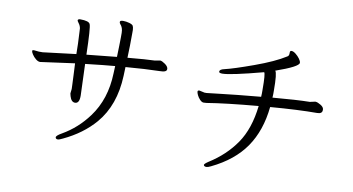

<svg xmlns="http://www.w3.org/2000/svg" viewBox="-77 -926 2153 1172"><g transform="rotate(10 1000.0 -340.0)"><path d="M830 -530 864 -536H866Q877 -535 895.5 -522Q914 -509 916 -495V-491Q916 -472 874 -472Q784 -470 663 -460Q661 -424 661 -405Q654 -222 555 -106Q480 -19 363 36Q341 47 332.5 47Q324 47 321 43Q318 39 318 36Q318 25 352 6Q444 -47 509 -135Q593 -248 598 -409Q598 -425 600 -455Q537 -450 417 -436L424 -242V-238Q424 -192 397 -192Q374 -192 364 -226Q361 -239 360 -242V-245L363 -271Q363 -276 362 -298.5Q361 -321 359.5 -355.5Q358 -390 356 -429L144 -400Q131 -400 117 -411.5Q103 -423 94 -437Q85 -451 85 -457Q85 -463 88.5 -463.5Q92 -464 96 -464L126 -461H149L354 -486Q354 -543 349 -628L348 -645Q345 -661 335.5 -673.5Q326 -686 326 -690V-692Q329 -699 341 -699Q395 -699 402 -680Q411 -661 415 -493L601 -512Q602 -546 603 -580Q604 -614 604 -633V-661Q604 -694 586 -713Q581 -719 581 -725L582 -729Q584 -735 601.5 -735Q619 -735 638.5 -729.5Q658 -724 662.5 -716Q667 -708 668 -691V-674Q668 -588 665 -518Q783 -529 830 -530Z M1808 -446 1840 -453H1844Q1856 -452 1875 -440.5Q1894 -429 1895 -415V-410Q1895 -387 1863 -387Q1748 -387 1575 -373Q1560 -225 1489.5 -122.5Q1419 -20 1282 46Q1264 55 1254.5 55Q1245 55 1240 50Q1238 46 1238 45Q1238 38 1262 22Q1364 -42 1426.5 -133Q1489 -224 1505 -367Q1302 -349 1187 -330Q1181 -329 1170 -329Q1159 -329 1147 -341.5Q1135 -354 1128.5 -368Q1122 -382 1122 -389Q1122 -396 1130 -397H1133L1165 -390H1178Q1184 -390 1265.5 -400Q1347 -410 1510 -425Q1511 -436 1511 -446V-468Q1511 -570 1502 -576Q1302 -523 1252 -523Q1231 -523 1231 -532Q1231 -546 1259 -552Q1315 -565 1436.5 -609Q1558 -653 1624 -695Q1635 -700 1635 -716V-721Q1635 -733 1644 -733Q1656 -733 1671 -721Q1686 -709 1696.5 -694.5Q1707 -680 1707 -670Q1707 -646 1567 -597Q1580 -585 1580 -476Q1580 -465 1580 -454Q1580 -443 1579 -432Q1729 -445 1808 -446Z"/></g></svg>

Font: LXGW WenKai Mono Lite
Style: Regular
Weight: 400
Monospace: yes
Designer: LXGW / Fontworks Inc.
Foundry: LXGW / Fontworks Inc.
Version: Version 1.520; June 14, 2025